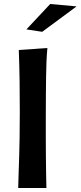

<svg xmlns="http://www.w3.org/2000/svg" viewBox="-20 -940 403 960"><path d="M217 -700Q214 -668 212.5 -634.5Q211 -601 210.5 -560.5Q210 -520 209.5 -470Q209 -420 209 -356Q209 -296 209 -247.5Q209 -199 209.5 -157Q210 -115 210.5 -77Q211 -39 212 0H71Q72 -48 73.5 -84.5Q75 -121 76 -160.5Q77 -200 78 -251Q79 -302 79 -379Q79 -456 78 -532.5Q77 -609 74 -690ZM363 -908 191 -781 112 -793 231 -920Z"/></svg>

Font: CantoraOne
Style: Regular
Weight: 400
Designer: Pablo Impallari, Rodrigo Fuenzalida
Foundry: Pablo Impallari
Version: Version 1.001; ttfautohint (v0.8) -G 200 -r 50